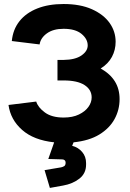

<svg xmlns="http://www.w3.org/2000/svg" viewBox="-20 -691 639 942"><path d="M262 -397H292Q349.3 -397.7 379.8 -419Q410.3 -440.3 410.3 -468Q410.3 -499.7 380 -524.7Q349.7 -549.7 292 -549.7Q241 -549.7 210 -527.2Q179 -504.7 174.3 -473L38 -489.7Q43.3 -546 75.3 -586.7Q107.3 -627.3 162.5 -649.3Q217.7 -671.3 292 -671.3Q373.7 -671.3 431 -645.7Q488.3 -620 517.8 -578.3Q547.3 -536.7 547.3 -486Q547.3 -446 529.2 -412Q511 -378 474 -355Q520.3 -329 543.5 -291.8Q566.7 -254.7 566.7 -204.7Q566.7 -152 542 -106.8Q517.3 -61.7 467.7 -31.2Q418 -0.7 341 7.3L334 24.3Q364 32 383.2 54.7Q402.3 77.3 402.3 109V116.7Q402.3 159.7 369.7 185.3Q337 211 289.7 219.3L224.7 231L198.7 143.7L280 130Q288 128.3 294.8 124.2Q301.7 120 302 107.3Q302 99.3 297.3 95.2Q292.7 91 285.3 91L217 89L245.7 7.3Q145.7 -3.3 88.7 -53.5Q31.7 -103.7 21.7 -176L157.7 -192.7Q166.7 -163.7 200.5 -139Q234.3 -114.3 292 -114.3Q336.3 -114.3 367 -129.2Q397.7 -144 413.7 -166.3Q429.7 -188.7 429.7 -213Q429.7 -251 394.7 -273.7Q359.7 -296.3 292 -296.3H262Z"/></svg>

Font: Nata Sans
Style: Regular
Weight: 400
Designer: Daniel Uzquiano Cruz
Version: Version 1.001